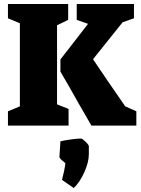

<svg xmlns="http://www.w3.org/2000/svg" viewBox="-20 -632 708 966"><path d="M20 -72 80 -97V-515L20 -540V-612H323V-532L267 -505V-107L325 -84V0H20ZM329 -194 284 -272V-333L423 -512L366 -532V-612H654V-540L597 -520L448 -334Q508 -244 610 -97L666 -72V0H440Q380 -103 329 -194ZM292 273Q305 224 309 189Q307 187 292.5 175Q278 163 279 156L284 79Q305 74 337 69.5Q369 65 388 65Q394 65 410.5 81Q427 97 427 104V144Q427 184 404 235Q381 286 351 314Z"/></svg>

Font: Grenze Black
Style: Regular
Weight: 900
Designer: Renata Polastri
Foundry: Omnibus-Type
Version: Version 1.002; ttfautohint (v1.8)